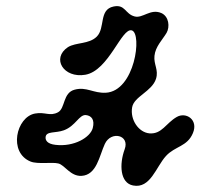

<svg xmlns="http://www.w3.org/2000/svg" viewBox="-20 -573 691 619"><path d="M292 -455C320 -483 298 -542 346 -552C384 -560 383 -528 414 -520C440 -513 465 -546 500 -531C525 -520 528 -486 517 -467C504 -445 481 -423 478 -393C475 -365 492 -348 483 -319C470 -278 412 -262 406 -227C399 -187 427 -146 462 -143C502 -140 515 -176 550 -196C580 -213 620 -187 602 -144C584 -100 544 -102 515 -70C483 -35 465 36 409 25C367 17 364 -43 382 -92C399 -138 338 -152 318 -109C300 -70 292 -9 243 -6C207 -4 189 -41 168 -46C148 -51 102 -43 79 -52C6 -81 32 -196 93 -207C125 -213 141 -197 167 -211C191 -224 182 -274 221 -284C259 -294 281 -272 321 -274C415 -279 439 -465 405 -475C372 -485 331 -345 255 -332C185 -320 145 -385 199 -421C225 -437 267 -430 292 -455ZM127 -131C126 -121 132 -109 159 -106C219 -99 271 -130 279 -160C286 -187 275 -200 257 -202C235 -204 224 -167 186 -153C159 -143 129 -151 127 -131Z"/></svg>

Font: PicNic
Style: Regular
Weight: 400
Designer: Mariel Nils
Foundry: Velvetyne Type Foundry
Version: Version 2.000;Glyphs 3.2.3 (3260)